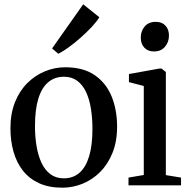

<svg xmlns="http://www.w3.org/2000/svg" viewBox="-20 -861 880 892"><path d="M28.5 -265Q28.5 -334 49.8 -386.8Q71 -439.5 107.5 -475.5Q144 -511.5 189.5 -530Q235 -548.5 283 -548.5Q367 -548.5 420.2 -511.8Q473.5 -475 498.8 -412.5Q524 -350 524 -272.5Q524 -203.5 502.5 -150.5Q481 -97.5 444.8 -61.5Q408.5 -25.5 363 -7.2Q317.5 11 269.5 11Q207 11 161.2 -10Q115.5 -31 86.2 -68.5Q57 -106 42.8 -156.2Q28.5 -206.5 28.5 -265ZM277 -32.5Q319 -32.5 348.8 -58Q378.5 -83.5 394 -134.8Q409.5 -186 409.5 -262.5Q409.5 -312 402.5 -355.8Q395.5 -399.5 380 -433Q364.5 -466.5 339 -485.5Q313.5 -504.5 277 -504.5Q234.5 -504.5 204.2 -479.2Q174 -454 158.2 -403Q142.5 -352 142.5 -275Q142.5 -225 150 -181Q157.5 -137 173.2 -103.8Q189 -70.5 214.5 -51.5Q240 -32.5 277 -32.5ZM250.5 -611.5 222 -636 366.5 -841 441.5 -781Q430 -761.5 406.8 -736.5Q383.5 -711.5 355.2 -686.5Q327 -661.5 299.5 -641.5Q272 -621.5 251.5 -611.5Z M577 0V-36L648 -48V-461.5L579 -479.5V-517L720.5 -542.5H730.5L750.5 -526.5V-47.5L821 -36V0ZM695 -622Q666.5 -622 650.2 -640Q634 -658 634 -686Q634 -716.5 652.2 -738Q670.5 -759.5 703 -759.5H704Q732.5 -759.5 748.8 -741.8Q765 -724 765 -696Q765 -665.5 746.5 -643.8Q728 -622 696 -622Z"/></svg>

Font: Merriweather 72pt
Style: Regular
Weight: 400
Version: Version 2.100